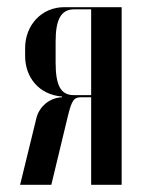

<svg xmlns="http://www.w3.org/2000/svg" viewBox="-20 -515 395 535"><path d="M319 -495H159C96 -495 50 -445 50 -381V-359C50 -299 89 -251 153 -246V-244C118 -243 88 -217 81 -184L36 0H123L169 -191C180 -236 186 -244 206 -244H234V0H319ZM135 -340V-399C135 -461 150 -489 187 -489H234V-250H185C149 -250 135 -278 135 -340Z"/></svg>

Font: Moniqa SemBd Display
Style: Regular
Weight: 600
Designer: Rajesh Rajput
Foundry: Rajesh Rajput
Version: Version 1.000